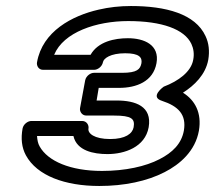

<svg xmlns="http://www.w3.org/2000/svg" viewBox="-20 -583 714 638"><path d="M474 -160C486 -230 430 -249 368 -249H301L308 -291H376C433 -291 489 -312 500 -373C511 -434 459 -456 405 -456C361 -456 306 -445 281 -401H160C191 -476 300 -513 406 -513C518 -513 593 -486 616 -437C623 -422 626 -404 622 -384C615 -345 574 -314 524 -295C524 -295 476 -261 518 -248C573 -230 600 -202 591 -149C583 -105 553 -76 510 -54C464 -30 396 -15 319 -15C213 -15 139 -48 112 -96C106 -106 104 -118 103 -131H224C235 -82 291 -71 337 -71C394 -71 462 -94 474 -160ZM424 -160C420 -139 397 -121 346 -121C293 -121 271 -140 274 -156C276 -167 268 -181 253 -181H84C73 -181 58 -171 55 -156C49 -123 52 -93 66 -67C103 1 196 35 310 35C393 35 469 19 527 -11C578 -37 629 -81 641 -149C651 -208 628 -250 588 -275C626 -299 663 -335 672 -384C677 -413 674 -440 663 -463C629 -537 531 -563 415 -563C378 -563 342 -559 308 -551C220 -531 121 -479 103 -376C101 -365 108 -351 123 -351H293C304 -351 319 -361 322 -376C324 -389 347 -406 396 -406C443 -406 453 -392 450 -373C446 -353 436 -341 385 -341H292C281 -341 266 -331 263 -316L246 -224C244 -213 252 -199 267 -199H359C418 -199 429 -188 424 -160Z"/></svg>

Font: Asimov
Style: XWidOuIt
Weight: 500
Designer: Google
Version: Version 2.000980; 2014